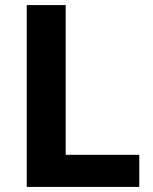

<svg xmlns="http://www.w3.org/2000/svg" viewBox="-20 -734 599 754"><path d="M85 0H527V-126H238V-714H85Z"/></svg>

Font: Noto Sans Myanmar UI
Style: Bold
Weight: 700
Designer: Monotype Design Team
Foundry: Monotype Imaging Inc.
Version: Version 2.103